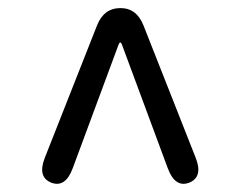

<svg xmlns="http://www.w3.org/2000/svg" viewBox="-20 -769 595 475"><path d="M107 -317Q72 -331 91 -379L220 -706Q237 -749 278 -749Q318 -749 335 -706L464 -379Q483 -331 448 -317Q413 -304 395 -353L283 -655Q280 -664 277.5 -664Q275 -664 272 -655L160 -353Q142 -304 107 -317Z"/></svg>

Font: Resource Han Rounded KR
Style: Regular
Weight: 400
Designer: Cyano Hao (round all glyphs); Ryoko NISHIZUKA 西塚涼子 (kana, bopomofo & ideographs); Paul D. Hunt (Latin, Greek & Cyrillic)
Foundry: Cyano Hao
Version: 0.990